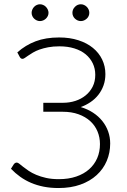

<svg xmlns="http://www.w3.org/2000/svg" viewBox="-20 -894 608 920"><path d="M32.5 0ZM485 -539Q485 -509.5 476 -484.5Q467 -459.5 451.2 -439.5Q435.5 -419.5 413.8 -404.8Q392 -390 367 -381Q400 -371 426 -354Q452 -337 470.2 -314.2Q488.5 -291.5 498.2 -264.2Q508 -237 508 -206.5Q508 -162 491.5 -123Q475 -84 443.2 -55Q411.5 -26 365.5 -9.5Q319.5 7 260.5 7Q222 7 189.2 0.5Q156.5 -6 128.5 -18Q100.5 -30 76.8 -47Q53 -64 32.5 -85.5L46.5 -107.5Q52.5 -115 60.5 -115Q65.5 -115 73 -109Q80.5 -103 91.5 -94.2Q102.5 -85.5 117.8 -75.2Q133 -65 153.8 -56.2Q174.5 -47.5 201 -41.5Q227.5 -35.5 261.5 -35.5Q308.5 -35.5 345.2 -48Q382 -60.5 407.2 -83Q432.5 -105.5 445.8 -136.2Q459 -167 459 -203.5Q459 -236 447.2 -264.2Q435.5 -292.5 412.5 -313.5Q389.5 -334.5 356.2 -346.5Q323 -358.5 280.5 -358.5H187.5V-401.5H282.5Q313 -401.5 341 -410.5Q369 -419.5 390.2 -436.8Q411.5 -454 424 -478.8Q436.5 -503.5 436.5 -535.5Q436.5 -565.5 424.5 -590.5Q412.5 -615.5 390.5 -633.8Q368.5 -652 336.5 -662Q304.5 -672 265 -672Q234.5 -672 211 -667.5Q187.5 -663 169.2 -656.5Q151 -650 137.8 -642Q124.5 -634 115 -627.5Q105.5 -621 99 -616.5Q92.5 -612 88 -612Q80 -612 75 -620.5L63 -643Q102.5 -678 150.8 -696.2Q199 -714.5 263.5 -714.5Q314.5 -714.5 355.5 -701.2Q396.5 -688 425.2 -664.5Q454 -641 469.5 -608.8Q485 -576.5 485 -539ZM212.5 -832.5Q212.5 -824.5 209 -817.2Q205.5 -810 200 -804.8Q194.5 -799.5 187 -796.2Q179.5 -793 171.5 -793Q163.5 -793 156.2 -796.2Q149 -799.5 143.5 -804.8Q138 -810 134.8 -817.2Q131.5 -824.5 131.5 -832.5Q131.5 -840.5 134.8 -848Q138 -855.5 143.5 -861.2Q149 -867 156.2 -870.2Q163.5 -873.5 171.5 -873.5Q179.5 -873.5 187 -870.2Q194.5 -867 200 -861.2Q205.5 -855.5 209 -848Q212.5 -840.5 212.5 -832.5ZM408 -832.5Q408 -824.5 404.8 -817.2Q401.5 -810 395.8 -804.8Q390 -799.5 382.8 -796.2Q375.5 -793 367.5 -793Q359 -793 351.8 -796.2Q344.5 -799.5 339 -804.8Q333.5 -810 330.2 -817.2Q327 -824.5 327 -832.5Q327 -849 339 -861.2Q351 -873.5 367.5 -873.5Q375.5 -873.5 382.8 -870.2Q390 -867 395.8 -861.2Q401.5 -855.5 404.8 -848Q408 -840.5 408 -832.5Z"/></svg>

Font: Lato Light
Style: Regular
Weight: 300
Designer: Lukasz Dziedzic
Foundry: tyPoland Lukasz Dziedzic
Version: Version 2.007; 2014-02-27